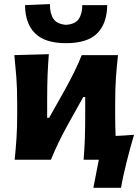

<svg xmlns="http://www.w3.org/2000/svg" viewBox="-20 -762 662 916"><path d="M295 -556Q194.5 -556 147.2 -603Q100 -650 99.5 -737.5L218 -742.5Q218 -697 235 -672Q252 -647 295 -643.5Q338.5 -646.5 355.5 -671.2Q372.5 -696 372.5 -737.5H491.5Q490.5 -650 443.8 -603Q397 -556 295 -556ZM50 0Q55.5 -53.5 58.8 -103.8Q62 -154 62 -216V-266Q62 -340.5 58 -393Q54 -445.5 48.5 -499L213 -503.5Q209 -453.5 207 -404.5Q205 -355.5 205 -286.5V-200H214.5L287.5 -330Q311.5 -373 332.5 -415.2Q353.5 -457.5 370 -499H543Q537 -445.5 533.2 -393Q529.5 -340.5 529.5 -266V-216Q529.5 -159.5 531.5 -113.5Q553.5 -114.5 575.5 -115.8Q597.5 -117 619.5 -119Q608.5 -82.5 599.8 -50Q591 -17.5 583.5 13Q576 43 569.2 73.5Q562.5 104 557.5 134H425.5L451.5 0H379Q383 -52 384.8 -101Q386.5 -150 386.5 -211V-299H377L305.5 -170.5Q256.5 -83 223 0Z"/></svg>

Font: Commissioner Flair
Style: Bold
Weight: 700
Designer: Kostas Bartsokas
Foundry: Kostas Bartsokas
Version: Version 1.000; ttfautohint (v1.8.3)